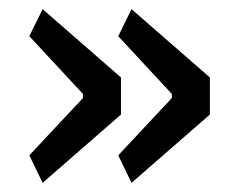

<svg xmlns="http://www.w3.org/2000/svg" viewBox="-20 -492 511 419"><path d="M73 -472 244 -323V-242L73 -93L44 -153L161 -278V-287L44 -413ZM267 -472 438 -323V-242L267 -93L238 -153L355 -278V-287L238 -413Z"/></svg>

Font: IBM Plex Sans Cond Text
Style: Regular
Weight: 450
Width: 3
Designer: Mike Abbink, Paul van der Laan, Pieter van Rosmalen
Foundry: Bold Monday
Version: Version 1.3